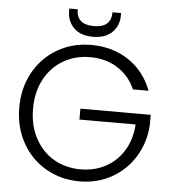

<svg xmlns="http://www.w3.org/2000/svg" viewBox="-59 -940 900 1001"><g transform="rotate(5 391.0 -439.5)"><path d="M534 -873Q534 -820 498.5 -785Q463 -750 398 -750Q333 -750 298 -785Q263 -820 263 -873V-886H307Q307 -806 398 -806Q489 -806 489 -886H534ZM630 -495Q600 -564 538.5 -603.5Q477 -643 394 -643Q316 -643 254 -607Q192 -571 156 -504.5Q120 -438 120 -350Q120 -262 156 -195Q192 -128 254 -92Q316 -56 394 -56Q467 -56 525.5 -87.5Q584 -119 619.5 -177.5Q655 -236 660 -314H366V-371H734V-320Q729 -228 684 -153.5Q639 -79 563.5 -36Q488 7 394 7Q297 7 218 -38.5Q139 -84 93.5 -165.5Q48 -247 48 -350Q48 -453 93.5 -534.5Q139 -616 218 -661.5Q297 -707 394 -707Q506 -707 590 -651Q674 -595 712 -495Z"/></g></svg>

Font: Fz Poppins Light
Style: Regular
Weight: 300
Designer: Ninad Kale (Devanagari), Jonny Pinhorn (Latin)
Foundry: Indian Type Foundry
Version: Vit hóa bi Vntype.Com & FontZin.Com